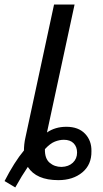

<svg xmlns="http://www.w3.org/2000/svg" viewBox="-77 -780 451 842"><path d="M-57 14Q-36 -27 -14.5 -61Q7 -95 28 -120Q28 -132 29.5 -147Q31 -162 35 -179L160 -760H250L129 -199Q165 -224 214 -224Q267 -224 296 -193.5Q325 -163 324 -117Q325 -58 284 -24Q243 10 179 10Q82 10 45 -48Q32 -29 18.5 -7Q5 15 -10 42ZM193 -48Q224 -49 242.5 -66.5Q261 -84 261 -111Q261 -136 246 -151.5Q231 -167 203 -167Q184 -167 163.5 -159Q143 -151 120 -126Q119 -85 140.5 -66.5Q162 -48 193 -48Z"/></svg>

Font: Noto Sans ExtraCondensed Medium
Style: Italic
Weight: 500
Width: 2
Italic angle: -12°
Designer: Monotype Design Team
Foundry: Monotype Imaging Inc.
Version: Version 2.013; ttfautohint (v1.8.4.7-5d5b)